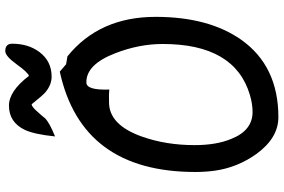

<svg xmlns="http://www.w3.org/2000/svg" viewBox="-194 -850 1077 729"><g transform="rotate(-90 344.5 -485.5)"><path d="M264 33Q185 33 124 -51Q73 -123 61 -208Q56 -244 56 -282Q56 -714 437 -797L465 -773L495 -768Q645 -647 645 -433Q645 -232 558 -108Q458 33 264 33ZM395 -696Q366 -695 369 -609Q355 -611 319 -610Q234 -609 190 -484Q158 -393 158 -285Q158 -202 182 -145Q214 -65 284 -65Q314 -65 348 -75Q542 -132 542 -406Q542 -496 507 -586Q464 -698 395 -696ZM313 -904Q303 -903 285 -882Q272 -868 260 -853Q243 -836 191 -815Q199 -894 216 -930Q245 -990 308 -990Q363 -990 421 -914Q434 -918 465 -961Q496 -1004 515 -1004Q543 -1004 543 -978Q543 -917 512 -875Q477 -828 418 -828Q386 -828 357 -853Q346 -863 313 -904Z"/></g></svg>

Font: Wortlaut AH
Style: SemiBold
Weight: 600
Designer: Andreas Höfeld
Foundry: Fontgrube AH
Version: Version 2.59